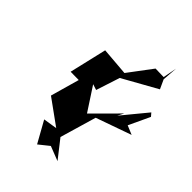

<svg xmlns="http://www.w3.org/2000/svg" viewBox="-274 -1139 1242 1242"><g transform="rotate(45 347.0 -518.0)"><path d="M389 -392 280 -559 320 -546 387 -752 180 -769 120 -513 195 -512 139 -314 312 -189 217 -174 299 -27 369 -83 469 -44 372 -168 445 -417 688 -503 626 -529 694 -674 675 -696 534 -525 556 -567 308 -318ZM494 -916 314 -676 609 -841 580 -904 588 -1009 570 -914Z"/></g></svg>

Font: Asimov Silicon
Style: Regular
Weight: 400
Designer: Google
Version: Version 2.000980; 2014